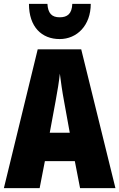

<svg xmlns="http://www.w3.org/2000/svg" viewBox="-20 -968 614 988"><path d="M447 -948H352C350 -897 327 -879 287 -879C246 -879 227 -900 224 -948H129C129 -829 195 -767 287 -767C376 -767 447 -837 447 -948ZM392 0H574L398 -714H174L0 0H184L211 -139H365ZM310 -445 339 -285H236L266 -447C276 -500 284 -551 288 -589C293 -549 300 -498 310 -445Z"/></svg>

Font: Noto Sans Myanmar UI ExtraCondensed Black
Style: Regular
Weight: 900
Width: 2
Designer: Monotype Design Team
Foundry: Monotype Imaging Inc.
Version: Version 2.103